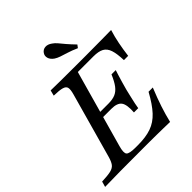

<svg xmlns="http://www.w3.org/2000/svg" viewBox="-211 -892 1027 1027"><g transform="rotate(-45 302.5 -378.0)"><path d="M-6.5 0 2.4 -31.5Q46.5 -33.1 68.9 -38.4Q91.3 -43.7 102 -57.8Q112.7 -72 120.7 -100.8L223.9 -470.2Q232 -499.2 228.8 -513.3Q225.7 -527.4 206.1 -533Q186.6 -538.7 144.4 -539.5L152.4 -571Q181.5 -570.2 229.1 -569.8Q276.7 -569.4 342.2 -569.4Q381 -569.4 417.1 -569.4Q453.2 -569.4 486.9 -569.8Q520.5 -570.2 551.2 -570.2Q581.8 -570.2 609.7 -571Q597.6 -532 589.9 -492.9Q582.1 -453.9 576.4 -408.5H544.2Q542.7 -458.6 533.3 -486.7Q523.9 -514.8 502.6 -526.4Q481.4 -537.9 443.1 -537.9H324.9L202.1 -100.2Q190.1 -57.8 200.5 -45.8Q210.8 -33.8 257.2 -33.8H276.4Q335.2 -33.8 376.6 -48.2Q418 -62.5 450.9 -97.9Q483.7 -133.3 517.7 -195.7H549.9Q526.2 -137.5 510.8 -90.8Q495.5 -44.2 485 0Q460.2 -0.8 434.8 -1.2Q409.5 -1.6 384 -2Q358.5 -2.4 331.4 -2.4Q304.3 -2.4 274.5 -2.4Q181.1 -2.4 110.6 -2Q40.2 -1.6 -6.5 0ZM223.1 -271.8 232 -302.4H404.3L395.5 -271.8ZM384.2 -172.6Q388.1 -228.8 372.5 -250.3Q356.8 -271.8 312.2 -271.8L321.1 -302.4Q352.7 -302.4 373.6 -311.4Q394.4 -320.3 410.7 -341.7Q427 -363.1 443.2 -401.6H475.5Q472 -389.7 466 -371.7Q460 -353.6 454 -331.7Q448.1 -309.7 441.5 -287Q437.6 -271.3 434.4 -257.1Q431.2 -242.9 428.1 -229.7Q424.9 -216.5 422 -202.6Q419.1 -188.7 416.5 -172.6ZM415.2 -627.7Q383.2 -641.9 358.8 -649.3Q334.4 -656.7 317.3 -662.6Q300.1 -668.5 287.8 -676.6Q268.3 -690.2 263.5 -707.4Q258.6 -724.6 268.3 -738.6Q278.8 -754.2 297.2 -755.7Q315.6 -757.2 334.9 -743Q347.3 -734.9 358.8 -721.1Q370.2 -707.2 386 -688.5Q401.9 -669.8 427.2 -643.7Z"/></g></svg>

Font: Playfair 5pt SemiExpanded Light 12pt
Style: Italic
Weight: 300
Italic angle: -15.6°
Version: Version 2.000;gftools[0.9.28]